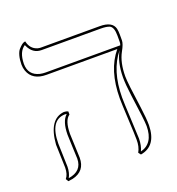

<svg xmlns="http://www.w3.org/2000/svg" viewBox="-109 -650 696 753"><g transform="rotate(-20 239.0 -273.5)"><path d="M399.9 -295.9Q399.9 -270 415.5 -160.2Q421.9 -113.8 421.9 -85Q420.4 1 353 12.2L345.2 2Q357.4 -19 356.9 -48.8Q356.9 -69.8 353.5 -136Q350.1 -202.1 350.1 -223.1Q350.6 -340.8 407.2 -408.2H111.8Q53.7 -408.2 37.6 -453.1Q33.2 -465.8 33.2 -479Q33.2 -500 37.6 -516.1Q42 -532.2 49.1 -540Q56.2 -547.9 62.5 -553Q68.8 -558.1 73.7 -559.1L78.1 -560.1Q85.4 -526.9 113.8 -518.1Q120.6 -516.1 127 -516.1H373Q425.3 -516.1 433.6 -483.4Q436 -472.7 436 -458V-434.1Q436 -419.4 420.9 -392.6Q399.9 -354.5 399.9 -295.9ZM119.1 -159.2Q119.1 -149.9 121.1 -108.4Q123 -67.9 123 -58.1Q123 -2.4 68.8 10.3Q59.6 12.2 49.8 13.2L43 2Q55.7 -13.2 56.2 -41Q56.2 -49.8 54.7 -88.4Q53.2 -128.4 53.2 -138.2Q61 -241.7 126 -248Q136.7 -247.6 143.1 -244.1V-231Q119.6 -215.3 119.1 -159.2ZM423.3 -418Q426.3 -426.3 425.8 -434.1V-458Q425.8 -492.7 410.2 -500.5Q397.5 -505.9 373 -505.9H127Q90.3 -505.9 73.2 -543.5Q72.3 -545.9 71.8 -546.9Q43.9 -529.3 43 -479Q43 -431.6 88.9 -420.4Q100.1 -418 111.8 -418ZM414.1 -400.9Q360.4 -335 359.9 -223.1Q359.9 -202.6 363.3 -137.2Q366.7 -70.3 367.2 -48.8Q366.7 -20 356.9 1Q411.6 -12.7 412.1 -85Q412.1 -108.9 396.5 -218.3Q390.1 -266.1 390.1 -295.9Q390.6 -359.9 414.1 -400.9ZM108.9 -159.2Q109.4 -214.4 132.8 -235.8V-237.3Q129.4 -237.8 126 -237.8Q63.5 -235.8 63 -138.2Q63 -128.9 64.5 -89.6Q65.9 -50.3 65.9 -41Q65.4 -16.1 55.2 2.4Q112.3 -5.9 112.8 -58.1Q112.8 -66.9 110.8 -106.9Q108.9 -148.9 108.9 -159.2Z"/></g></svg>

Font: Linux Biolinum Outline O
Style: Bold
Weight: 700
Designer: Philipp H. Poll
Foundry: Philipp H. Poll
Version: Version 0.9.2